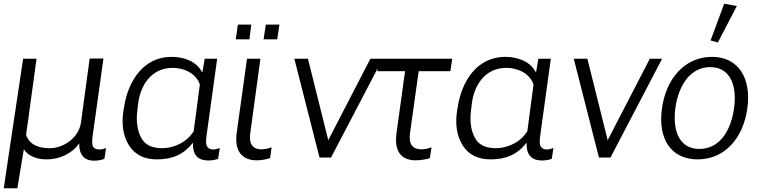

<svg xmlns="http://www.w3.org/2000/svg" viewBox="-29 -845 4107 1030"><path d="M-9 165H64L99 -45C108 -30 122 -16 142 -7C164 5 191 10 223 10C288 10 357 -20 395 -75H396C395 -17 421 17 476 17C496 17 518 13 531 7L540 -51C528 -46 515 -43 504 -43C489 -43 477 -48 471 -57C465 -67 464 -83 467 -109L526 -531H452L405 -185C392 -106 314 -50 236 -50C183 -50 130 -66 111 -121L167 -530H95Z M812 10C893 10 954 -14 1005 -78H1006C1005 -47 1011 -25 1024 -9C1037 7 1057 15 1086 16C1108 16 1129 12 1141 7L1150 -51C1139 -47 1126 -43 1115 -43C1100 -43 1089 -48 1083 -58C1076 -67 1075 -84 1078 -110L1136 -530H1069L1057 -458H1055C1024 -518 955 -540 891 -540C740 -540 658 -409 637 -273L634 -257C621 -178 632 -115 663 -65C695 -15 745 10 812 10ZM841 -50C785 -50 747 -69 728 -107C708 -144 700 -194 708 -255L711 -279C721 -385 781 -481 898 -481C957 -481 1024 -452 1043 -391L1010 -141C975 -84 907 -50 841 -50Z M1348 15C1376 15 1404 9 1420 3L1428 -55C1410 -48 1392 -44 1373 -44C1348 -44 1332 -52 1322 -67C1312 -82 1309 -107 1315 -141L1368 -530H1296L1242 -141C1233 -87 1241 -48 1259 -23C1280 3 1308 15 1348 15ZM1309 -634 1319 -713H1247L1236 -634ZM1458 -634 1470 -713H1397L1385 -634Z M1958 -530 1732 -93 1623 -530H1550L1685 0H1747L2024 -530Z M1995 -463H2144L2099 -138C2091 -84 2097 -46 2115 -22C2133 3 2162 15 2200 15C2215 15 2230 14 2245 11C2259 9 2270 6 2277 3L2286 -55C2268 -48 2251 -44 2231 -44C2206 -44 2189 -52 2179 -67C2169 -82 2166 -107 2172 -141L2217 -463H2387L2397 -530H2005Z M2602 10C2683 10 2744 -14 2795 -78H2796C2795 -47 2801 -25 2814 -9C2827 7 2847 15 2876 16C2898 16 2919 12 2931 7L2940 -51C2929 -47 2916 -43 2905 -43C2890 -43 2879 -48 2873 -58C2866 -67 2865 -84 2868 -110L2926 -530H2859L2847 -458H2845C2814 -518 2745 -540 2681 -540C2530 -540 2448 -409 2427 -273L2424 -257C2411 -178 2422 -115 2453 -65C2485 -15 2535 10 2602 10ZM2631 -50C2575 -50 2537 -69 2518 -107C2498 -144 2490 -194 2498 -255L2501 -279C2511 -385 2571 -481 2688 -481C2747 -481 2814 -452 2833 -391L2800 -141C2765 -84 2697 -50 2631 -50Z M3457 -530 3231 -93 3122 -530H3049L3184 0H3246L3523 -530Z M3714 10C3858 10 3958 -103 3980 -263C4003 -425 3933 -540 3790 -540C3647 -540 3544 -426 3522 -262C3500 -102 3569 10 3714 10ZM3723 -46C3616 -46 3578 -142 3594 -265C3611 -388 3675 -485 3781 -485C3887 -485 3926 -389 3909 -265C3892 -141 3830 -46 3723 -46ZM3822 -617 3924 -813 3856 -825 3783 -628Z"/></svg>

Font: Cheyenne Sans Light
Style: Italic
Weight: 300
Italic angle: -8.13011°
Designer: The Public Sans project authors (U.S. Web Design System), Libre Franklin designed by Pablo Impallari and Rodrigo Fuenzal
Foundry: The Cheyenne Sans Project Authors
Version: Version 2.007